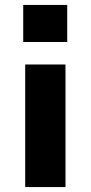

<svg xmlns="http://www.w3.org/2000/svg" viewBox="-20 -757 367 777"><path d="M74 -587V-737H252V-587ZM82 0V-496H245V0Z"/></svg>

Font: Nunito Sans 10pt SemiExpanded ExtraBold
Style: Regular
Weight: 800
Width: 6
Designer: Vernon Adams
Foundry: Vernon Adams
Version: Version 3.101;gftools[0.9.27]